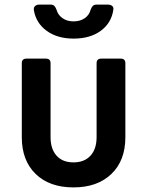

<svg xmlns="http://www.w3.org/2000/svg" viewBox="-20 -805 640 835"><path d="M299.6 10Q195.2 10 135 -48.5Q74.8 -107.1 74.8 -208.2V-530Q74.8 -550 94.8 -550H179.9Q199.9 -550 199.9 -530V-208.8Q199.9 -157 226 -127.9Q252.2 -98.8 299.6 -98.8Q346.8 -98.8 373.5 -127.9Q400.1 -157 400.1 -208.8V-530Q400.1 -550 420.1 -550H505.2Q525.2 -550 525.2 -530V-208.2Q525.2 -106.5 464.3 -48.3Q403.4 10 299.6 10ZM300 -637.1Q229.9 -637.1 183.6 -670.5Q137.3 -703.9 127.5 -759.3Q125.4 -772.1 132.3 -778.5Q139.3 -785 151.1 -785H199.6Q210.9 -785 216.5 -779.1Q222.1 -773.2 225.9 -762.5Q232 -739.7 252 -725.9Q272 -712 299.6 -712Q328.1 -712 348.1 -725.6Q368 -739.1 374.1 -762.5Q377.9 -773.2 383.5 -779.1Q389.1 -785 400.4 -785H448.9Q461.3 -785 468 -779.1Q474.6 -773.2 473 -763.1Q464.9 -705.5 418.6 -671.3Q372.3 -637.1 300 -637.1Z"/></svg>

Font: Pitagon Sans Mono
Style: Regular
Weight: 400
Monospace: yes
Designer: Travis Tran
Foundry: Pitagon
Version: Version 1.001;gftools[0.9.26]